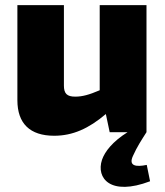

<svg xmlns="http://www.w3.org/2000/svg" viewBox="-20 -517 644 751"><path d="M554 128C511 137 482 132 500 93C516 57 534 30 553 0V-497H370V-164C328 -146 302 -139 274 -139C242 -139 230 -151 230 -182V-497H48V-125C48 -34 97 14 192 14C264 14 327 -14 394 -71L409 0H479C420 37 390 76 379 108C355 180 412 251 567 192Z"/></svg>

Font: Exo 2 Extra Bold
Style: Regular
Weight: 800
Designer: Natanael Gama
Version: Version 1.001;PS 001.001;hotconv 1.0.88;makeotf.lib2.5.64775